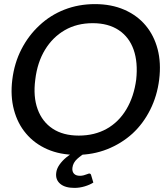

<svg xmlns="http://www.w3.org/2000/svg" viewBox="-20 -747 810 936"><path d="M353 8Q273 8 210.5 -19.5Q148 -47 107 -96Q66 -144 48 -211.5Q30 -279 40 -359Q50 -440 84.5 -507Q119 -574 172 -623Q225 -673 294 -700Q363 -727 443 -727Q523 -727 586 -699.5Q649 -672 690 -623Q731 -574 748.5 -507Q766 -440 756 -359Q746 -279 712 -211.5Q678 -144 626 -96Q572 -47 502.5 -19.5Q433 8 353 8ZM364 -86Q441 -86 500 -119Q559 -152 596 -214Q633 -276 644 -359Q653 -443 631.5 -504.5Q610 -566 559 -600Q508 -634 432 -634Q355 -634 296 -600Q237 -566 199.5 -504.5Q162 -443 152 -359Q141 -276 163.5 -214.5Q186 -153 237 -119.5Q288 -86 364 -86ZM415 99Q422 99 424 106L435 143Q418 154 393 161.5Q368 169 343 169Q297 169 273.5 149Q250 129 254 96Q256 76 269.5 56.5Q283 37 303.5 20Q324 3 348 -10L399 -3Q377 9 356.5 27.5Q336 46 333 71Q331 89 340.5 99.5Q350 110 370 110Q379 110 388.5 107.5Q398 105 405 102Q412 99 415 99Z"/></svg>

Font: Aleo Medium
Style: Italic
Weight: 500
Italic angle: -7°
Designer: Alessio Laiso
Foundry: Alessio Laiso
Version: Version 2.001;gftools[0.9.29]